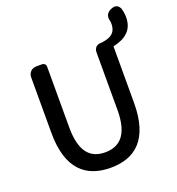

<svg xmlns="http://www.w3.org/2000/svg" viewBox="-162 -1050 1100 1194"><g transform="rotate(-20 388.0 -453.0)"><path d="M528 -523V-309C528 -142 460 -88 367 -88C275 -88 209 -142 209 -309V-711C209 -727 199 -737 183 -737H151H148C115 -737 93 -715 93 -682V-316C93 -76 204 14 367 14C530 14 640 -76 640 -316V-690C719 -707 776 -746 776 -834C776 -856 772 -877 766 -895C753 -921 733 -925 707 -914C677 -901 665 -879 674 -847C675 -841 676 -834 676 -827C676 -762 634 -743 577 -737H574C546 -737 528 -719 528 -691Z"/></g></svg>

Font: GenSenRounded2 TW M
Style: Regular
Weight: 500
Version: Version 2.100;PS 2.1;hotconv 16.6.51;makeotf.lib2.5.65220 DE